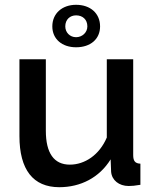

<svg xmlns="http://www.w3.org/2000/svg" viewBox="-20 -770 649 800"><path d="M297 -750C239 -750 198 -714 198 -660C198 -607 239 -573 297 -573C357 -573 397 -607 397 -660C397 -714 357 -750 297 -750ZM252 -660C252 -689 272 -706 297 -706C324 -706 344 -689 344 -660C344 -634 322 -615 297 -615C271 -615 252 -635 252 -660ZM61 -203C61 -63 118 10 227 10C316 10 394 -30 441 -106L443 -54C446 -19 476 5 516 5C529 5 542 4 565 0V-88C543 -89 535 -99 535 -124V-523H425V-197C394 -124 333 -84 271 -84C205 -84 171 -132 171 -225V-523H61Z"/></svg>

Font: FIGSv2-sans-serif SemiBold
Style: Regular
Weight: 600
Designer: Matt McInerney, Pablo Impallari, Rodrigo Fuenzalida,Mirko Velimirovic
Foundry: Matt McInerney, Pablo Impallari, Rodrigo Fuenzalida
Version: Version 4.021;hotconv 1.0.109;makeotfexe 2.5.65596